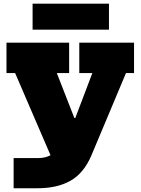

<svg xmlns="http://www.w3.org/2000/svg" viewBox="-20 -792 748 1022"><path d="M402 -565H693.5V-403H650.5L466 36.5Q425.5 130.5 355 170.2Q284.5 210 181 210H52.5V49.5H181Q222 49.5 249.2 34Q276.5 18.5 289 -11.5L365.5 -52L261.5 63.5L60.5 -403H14.5V-565H348V-403H282.5L419.5 -52L303.5 -164H423.5L342.5 -63L471.5 -403H402ZM560 -772.5V-634H153.5V-772.5Z"/></svg>

Font: Hepta Slab ExtraLight ExtraBold
Style: Regular
Weight: 800
Version: Version 1.102